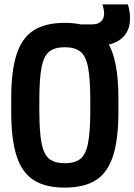

<svg xmlns="http://www.w3.org/2000/svg" viewBox="-20 -844 612 874"><path d="M413 -634Q388 -634 364.5 -635.5Q341 -637 315 -640L328 -733H400Q426 -733 440 -746.5Q454 -760 454 -783Q454 -791 451.5 -804Q449 -817 446 -824H562Q567 -809 569.5 -792.5Q572 -776 572 -760Q572 -700 531 -667Q490 -634 413 -634ZM275 10Q187 10 133.5 -24Q80 -58 55.5 -134Q31 -210 31 -335V-395Q31 -521 55.5 -596.5Q80 -672 133.5 -706Q187 -740 275 -740Q363 -740 416.5 -706Q470 -672 494.5 -596.5Q519 -521 519 -395V-335Q519 -210 494.5 -134Q470 -58 416.5 -24Q363 10 275 10ZM275 -101Q321 -101 346 -121Q371 -141 381 -193.5Q391 -246 391 -344V-386Q391 -484 381 -536.5Q371 -589 346 -609Q321 -629 275 -629Q229 -629 204 -609Q179 -589 169 -536.5Q159 -484 159 -386V-344Q159 -246 169 -193.5Q179 -141 204 -121Q229 -101 275 -101Z"/></svg>

Font: M PLUS Code Latin SemiExpanded SemiBold
Style: Regular
Weight: 600
Width: 6
Designer: Coji Morishita
Foundry: UNDERFOREST DESIGN
Version: Version 1.002; ttfautohint (v1.8.3)